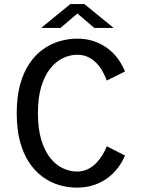

<svg xmlns="http://www.w3.org/2000/svg" viewBox="-20 -892 690 924"><path d="M350 11Q307 11 265.2 -1.2Q223.5 -13.5 186.5 -40Q149.5 -66.5 121 -108.8Q92.5 -151 76.5 -210.2Q60.5 -269.5 60.5 -348Q60.5 -426.5 77 -485.8Q93.5 -545 122 -587Q150.5 -629 187.8 -655.2Q225 -681.5 267.2 -693.8Q309.5 -706 352 -706Q394.5 -706 430.2 -694.2Q466 -682.5 495.2 -661.2Q524.5 -640 546 -611.2Q567.5 -582.5 581.5 -548L494 -504.5Q486 -526 474 -547.8Q462 -569.5 444.8 -587.8Q427.5 -606 404.5 -617.2Q381.5 -628.5 352 -628.5Q317 -628.5 283.2 -612.5Q249.5 -596.5 222.2 -562.8Q195 -529 178.8 -476Q162.5 -423 162.5 -348Q162.5 -273 178.5 -219.5Q194.5 -166 221.5 -132.2Q248.5 -98.5 282 -82.5Q315.5 -66.5 349.5 -66.5Q379.5 -66.5 402.8 -78Q426 -89.5 443.5 -107.8Q461 -126 473.5 -147Q486 -168 494 -188L581.5 -143.5Q568 -111 546.2 -82.8Q524.5 -54.5 495.2 -33.5Q466 -12.5 429.5 -0.8Q393 11 350 11ZM178 -757.5 318.5 -872.5H386L527 -757.5H434L352.5 -827L271 -757.5Z"/></svg>

Font: Trispace Thin
Style: Regular
Weight: 400
Version: Version 1.210